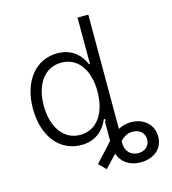

<svg xmlns="http://www.w3.org/2000/svg" viewBox="-132 -835 1022 1143"><g transform="rotate(-15 379.0 -263.0)"><path d="M279.3 11.7C377.9 11.7 425.3 -51.3 446.8 -102.1H454.1V-88.4H449.7V31.2C443.4 38.1 436.5 45.4 430.2 53.7L343.8 147L386.7 189.5L458.5 113.8C476.6 164.6 520.5 202.6 594.2 202.6C677.2 202.6 732.9 153.8 732.9 80.1C732.9 5.9 674.8 -43.5 597.7 -43.5C570.8 -43.5 544.4 -37.1 518.6 -23.4V-727.5H452.1V-440.9H446.8C425.3 -490.7 379.4 -553.2 279.3 -553.2C146 -553.2 55.2 -439.9 55.2 -271.5C55.2 -101.6 145.5 11.7 279.3 11.7ZM288.1 -48.3C181.6 -48.3 122.1 -146.5 122.1 -272C122.1 -397 180.7 -493.2 288.1 -493.2C393.6 -493.2 453.1 -401.9 453.1 -272C453.1 -141.6 392.6 -48.3 288.1 -48.3ZM515.6 64.9V50.3C543 22.9 569.3 11.2 600.1 14.2C639.2 17.1 665 43.9 665 80.1C665 119.1 635.7 146 594.2 146C550.8 146 515.6 116.7 515.6 64.9Z"/></g></svg>

Font: Raveo Light
Style: Regular
Weight: 300
Designer: Jakub Foglar, Rasmus Andersson (Inter)
Foundry: Jakubfoglar.com
Version: Version 1.100;Glyphs 3.2.3 (3260)